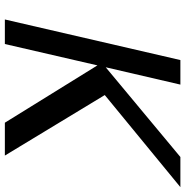

<svg xmlns="http://www.w3.org/2000/svg" viewBox="-6 -756 762 790"><g transform="rotate(90 375.0 -361.0)"><path d="M620.1 0H484.9L249 -380.9L161.1 0H60.1L227.1 -722.2H328.1L256.8 -415L626 -722.2H750L371.1 -411.1Z"/></g></svg>

Font: Perun
Style: Italic
Weight: 400
Italic angle: -12°
Foundry: Stefan Peev, Context Ltd
Version: Version 001.000